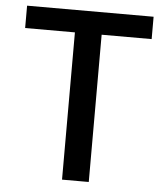

<svg xmlns="http://www.w3.org/2000/svg" viewBox="-53 -783 715 830"><g transform="rotate(5 305.0 -368.0)"><path d="M247 0H363V-639H580V-736H31V-639H247Z"/></g></svg>

Font: Noto Sans T Chinese Medium
Style: Regular
Weight: 500
Designer: Ryoko NISHIZUKA (kana & ideographs); Paul D. Hunt (Latin, Greek & Cyrillic); Wenlong ZHANG (bopomofo); Sandoll Communica
Foundry: Adobe Systems Incorporated
Version: Version 1.000;PS 1;hotconv 1.0.78;makeotf.lib2.5.61930